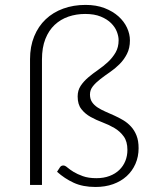

<svg xmlns="http://www.w3.org/2000/svg" viewBox="-20 -736 619 764"><path d="M320.5 -716.5Q363 -716.5 396 -703.8Q429 -691 451.5 -670.8Q474 -650.5 485.5 -625.5Q497 -600.5 497 -575.5Q497 -544.5 485.2 -521.5Q473.5 -498.5 455.8 -480.8Q438 -463 417.5 -449Q397 -435 379.2 -421.2Q361.5 -407.5 349.8 -393Q338 -378.5 338 -360Q338 -342 346.2 -329.8Q354.5 -317.5 368.2 -308.5Q382 -299.5 399.2 -292Q416.5 -284.5 434.8 -276.2Q453 -268 470.2 -257.8Q487.5 -247.5 501.2 -232.5Q515 -217.5 523.2 -196.8Q531.5 -176 531.5 -146.5Q531.5 -112.5 519 -84Q506.5 -55.5 484 -35Q461.5 -14.5 430 -3.2Q398.5 8 360 8Q309.5 8 273.2 -8.8Q237 -25.5 207 -52.5L218 -69.5Q220.5 -73.5 223.8 -75.5Q227 -77.5 232.5 -77.5Q239 -77.5 248.2 -69.5Q257.5 -61.5 272.5 -52.2Q287.5 -43 309.8 -35Q332 -27 363.5 -27Q393 -27 416 -35.8Q439 -44.5 454.8 -59.8Q470.5 -75 478.8 -95.5Q487 -116 487 -139.5Q487 -173 472.2 -193.2Q457.5 -213.5 435.5 -226.5Q413.5 -239.5 388 -249Q362.5 -258.5 340.5 -270.8Q318.5 -283 303.8 -301.8Q289 -320.5 289 -352Q289 -376.5 301 -394.5Q313 -412.5 331.2 -428Q349.5 -443.5 370.5 -458Q391.5 -472.5 409.8 -489.5Q428 -506.5 440 -527.2Q452 -548 452 -576Q452 -591.5 445 -609.8Q438 -628 422.2 -643.8Q406.5 -659.5 381 -670Q355.5 -680.5 319 -680.5Q283.5 -680.5 252.2 -669.8Q221 -659 197.5 -637Q174 -615 160.5 -580.8Q147 -546.5 147 -499.5V0H99.5V-500.5Q99.5 -551 116 -591.2Q132.5 -631.5 161.8 -659.2Q191 -687 231.8 -701.8Q272.5 -716.5 320.5 -716.5Z"/></svg>

Font: o
Style: Regular
Weight: 300
Designer: Lukasz Dziedzic
Foundry: Lukasz Dziedzic
Version: Version 1.104; Western+Polish opensource; ttfautohint (v1.8.